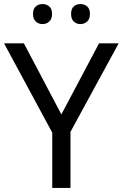

<svg xmlns="http://www.w3.org/2000/svg" viewBox="-20 -928 606 948"><path d="M283 -363 469 -714H566L328 -277V0H238V-273L0 -714H98ZM143 -859Q143 -885 157 -896.5Q171 -908 190 -908Q209 -908 223 -896.5Q237 -885 237 -859Q237 -834 223 -821.5Q209 -809 190 -809Q171 -809 157 -821.5Q143 -834 143 -859ZM331 -859Q331 -885 344.5 -896.5Q358 -908 377 -908Q396 -908 410 -896.5Q424 -885 424 -859Q424 -834 410 -821.5Q396 -809 377 -809Q358 -809 344.5 -821.5Q331 -834 331 -859Z"/></svg>

Font: Noto Sans Chakma
Style: Regular
Weight: 400
Designer: Zachary Quinn Scheuren - Monotype Design Team
Foundry: Monotype Imaging Inc.
Version: Version 2.003; ttfautohint (v1.8.4.7-5d5b)